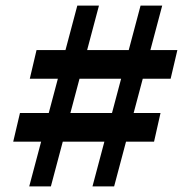

<svg xmlns="http://www.w3.org/2000/svg" viewBox="-20 -663 651 683"><path d="M84 0 255 -643H332L161 0ZM51 -261H551L528 -159H27ZM587 -383H86L110 -485H611ZM309 0 480 -643H557L386 0Z"/></svg>

Font: Source Serif 4
Style: Bold Italic
Weight: 700
Italic angle: -12°
Designer: Frank Grießhammer
Foundry: Adobe Systems Incorporated
Version: Version 4.004;hotconv 1.0.116;makeotfexe 2.5.65601